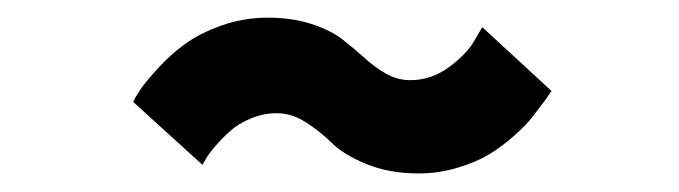

<svg xmlns="http://www.w3.org/2000/svg" viewBox="-20 -522 750 212"><path d="M442.5 -330.5Q409.5 -330.5 384.2 -341Q359 -351.5 346.8 -363.8Q334.5 -376 318.5 -386.5Q302.5 -397 285.5 -397Q271 -397 257 -391.2Q243 -385.5 233.8 -377Q224.5 -368.5 217.2 -360Q210 -351.5 207 -346L203.5 -340L127 -409.5Q129.5 -415 135.5 -423.8Q141.5 -432.5 154.8 -447Q168 -461.5 184 -473.2Q200 -485 224.5 -493.8Q249 -502.5 275.5 -502.5Q302.5 -502.5 324 -495.5Q345.5 -488.5 358.5 -478.2Q371.5 -468 382.8 -457.8Q394 -447.5 406.5 -440.5Q419 -433.5 433 -433.5Q456.5 -433.5 476.2 -448.2Q496 -463 504 -477.5L512.5 -492L589 -421.5L582 -411.5Q574.5 -401.5 568 -393Q561.5 -384.5 547.8 -372.2Q534 -360 520 -351.5Q506 -343 485.2 -336.8Q464.5 -330.5 442.5 -330.5Z"/></svg>

Font: League Mono ExtraBold
Style: Regular
Weight: 800
Width: 6
Designer: Tyler Finck
Foundry: The League of Moveable Type / Tyler Finck
Version: Version 2.210